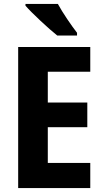

<svg xmlns="http://www.w3.org/2000/svg" viewBox="-20 -952 523 972"><path d="M273 -932H109V-923C141 -886 228 -805 270 -772H370V-786C344 -819 296 -889 273 -932ZM437 0V-127H222V-308H422V-433H222V-589H437V-714H72V0Z"/></svg>

Font: Noto Sans Oriya Cond Bold
Style: Bold
Weight: 700
Width: 3
Designer: Amélie Bonet and Sol Matas
Foundry: Google LLC
Version: Version 2.006